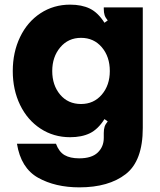

<svg xmlns="http://www.w3.org/2000/svg" viewBox="-20 -599 690 827"><path d="M53 20H221Q234 55 258 69Q282 83 321 83Q375 83 401 58Q427 33 427 -5V-26Q427 -42 430.5 -53Q434 -64 444 -76L430 -86Q402 -42 367 -25Q332 -8 282 -8Q211 -8 154.5 -45Q98 -82 66.5 -147Q35 -212 35 -293Q35 -374 66.5 -439.5Q98 -505 154.5 -542Q211 -579 282 -579Q332 -579 367 -562Q402 -545 430 -501L444 -511Q434 -523 430.5 -534Q427 -545 427 -561V-567H595V-48Q595 94 521.5 151Q448 208 322 208Q218 208 144 166.5Q70 125 53 20ZM453 -293Q453 -355 418.5 -395.5Q384 -436 329 -436Q274 -436 239.5 -395Q205 -354 205 -293Q205 -232 239 -191.5Q273 -151 329 -151Q384 -151 418.5 -191.5Q453 -232 453 -293Z"/></svg>

Font: Open Sauce Sans Black
Style: Regular
Weight: 900
Designer: Alfredo Marco Pradil
Foundry: Creative Sauce Fz LLC
Version: Version 1.477